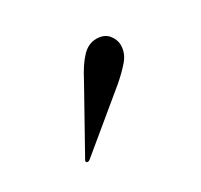

<svg xmlns="http://www.w3.org/2000/svg" viewBox="-51 -674 280 267"><g transform="rotate(-30 89.0 -541.0)"><path d="M79.5 -571Q89.5 -590.5 99.8 -601.5Q110 -612.5 123 -612.5Q135.5 -612.5 142 -604.8Q148.5 -597 148.5 -588Q148.5 -575 139.2 -564.2Q130 -553.5 117 -542.5L31 -471.5Q27.5 -469 25.5 -471Q24 -472.5 26.5 -476Z"/></g></svg>

Font: Fraunces 144pt S000 Light
Style: Regular
Weight: 300
Version: Version 1.000; ttfautohint (v1.8.3)